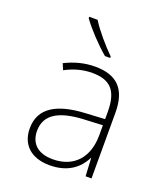

<svg xmlns="http://www.w3.org/2000/svg" viewBox="-141 -865 846 973"><g transform="rotate(20 281.5 -378.0)"><path d="M315 -606H343V-614C302 -654 245 -720 217 -766H172V-758C204 -713 266 -647 315 -606ZM240 10C337 10 394 -36 424 -96H426L431 0H463V-354C463 -483 404 -539 287 -539C229 -539 176 -524 126 -499L140 -466C191 -493 238 -504 285 -504C379 -504 425 -462 425 -346V-306L317 -300C171 -292 82 -243 82 -132C82 -46 138 10 240 10ZM244 -24C165 -24 121 -64 121 -133C121 -224 198 -262 324 -268L425 -273V-219C425 -102 361 -24 244 -24Z"/></g></svg>

Font: Noto Sans Mono SemiCondensed ExtraLight
Style: Regular
Weight: 200
Width: 4
Designer: Monotype Design Team
Foundry: Monotype Imaging Inc.
Version: Version 2.014